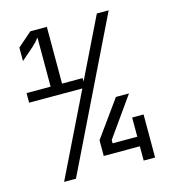

<svg xmlns="http://www.w3.org/2000/svg" viewBox="-109 -820 817 909"><g transform="rotate(-15 300.0 -365.0)"><path d="M449 -730H507L151 0H93L291 -405H30V-452H148V-693Q134 -674 115 -657L53 -603V-669L123 -730H204V-452H305V-435ZM483 -117V-211H539V0H483V-70H306V-147L434 -325H498L362 -133V-117Z"/></g></svg>

Font: JetBrains Mono Semi Light
Style: Regular
Weight: 350
Monospace: yes
Designer: Philipp Nurullin, Konstantin Bulenkov
Foundry: JetBrains
Version: 2.002